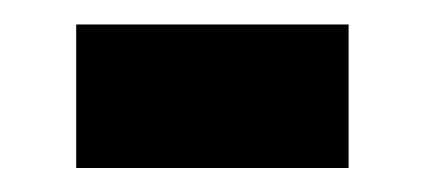

<svg xmlns="http://www.w3.org/2000/svg" viewBox="-20 -140 354 160"><path d="M43.5 -119.6H270.5V0H43.5Z"/></svg>

Font: Vazirmatn UI FD SemiBold
Style: Regular
Weight: 600
Designer: Saber Rastikerdar
Foundry: Saber Rastikerdar
Version: Version 33.003